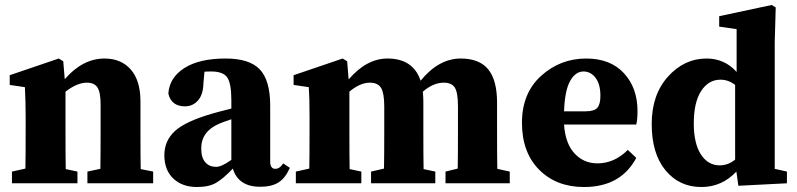

<svg xmlns="http://www.w3.org/2000/svg" viewBox="-20 -736 3202 771"><path d="M545 -57 595 -47V0H331V-47L383 -58Q384 -107 384 -210V-317Q384 -365 371.5 -384.5Q359 -404 329 -404Q290 -404 243 -368V-210Q243 -106 244 -57L291 -47V0H28V-47L82 -59Q83 -107 83 -210V-270Q83 -326 80 -386L19 -395V-434L216 -501L234 -490L240 -418Q312 -501 400 -501Q466 -501 505 -457Q544 -413 544 -329V-210Q544 -106 545 -57Z M909 -94V-257Q878 -247 862 -240Q788 -209 788 -140Q788 -102 805 -84Q820 -66 848 -66Q870 -66 909 -94ZM1117 -80 1144 -62Q1126 -21 1098.5 -3.5Q1071 14 1025 14Q937 14 915 -59Q877 -19 848 -2Q819 15 771 15Q712 15 676 -19Q640 -53 640 -113Q640 -170 681.5 -209Q723 -248 833 -280Q853 -286 909 -300V-334Q909 -401 892.5 -425Q876 -449 828 -449Q811 -449 801 -448L797 -403Q796 -356 775 -332.5Q754 -309 723 -309Q668 -309 656 -360Q660 -424 720 -462.5Q780 -501 886 -501Q982 -501 1023.5 -457Q1065 -413 1065 -312V-87Q1065 -58 1086 -58Q1101 -58 1113 -74Z M1977 -58 2027 -47V0H1769V-47L1818 -59Q1819 -107 1819 -210V-309Q1819 -364 1806.5 -384Q1794 -404 1762 -404Q1720 -404 1678 -368Q1680 -344 1680 -329V-210Q1680 -106 1681 -57L1728 -47V0H1470V-47L1522 -59Q1523 -107 1523 -210V-309Q1523 -361 1510.5 -382.5Q1498 -404 1465 -404Q1426 -404 1383 -368V-210Q1383 -106 1384 -57L1431 -47V0H1168V-47L1222 -59Q1223 -107 1223 -210V-270Q1223 -346 1220 -386L1159 -395V-434L1356 -501L1374 -490L1380 -417Q1452 -501 1536 -501Q1639 -501 1669 -412Q1742 -501 1830 -501Q1905 -501 1940.5 -457.5Q1976 -414 1976 -324V-210Q1976 -106 1977 -58Z M2245 -289H2331Q2366 -289 2378.5 -303Q2391 -317 2391 -351Q2391 -398 2371.5 -423.5Q2352 -449 2323 -449Q2291 -449 2269.5 -411Q2248 -373 2245 -289ZM2501 -134 2535 -102Q2473 15 2325 15Q2214 15 2145 -54.5Q2076 -124 2076 -243Q2076 -362 2153 -431.5Q2230 -501 2334 -501Q2431 -501 2485.5 -442Q2540 -383 2540 -290Q2540 -256 2535 -236H2245Q2250 -160 2287 -120Q2324 -80 2379 -80Q2447 -80 2501 -134Z M2932 -95V-395Q2905 -416 2873 -416Q2825 -416 2795.5 -370.5Q2766 -325 2766 -240Q2766 -160 2794.5 -116Q2823 -72 2870 -72Q2904 -72 2932 -95ZM3091 -58 3140 -47V0L2945 10L2937 -47Q2879 15 2796 15Q2708 15 2652.5 -52Q2597 -119 2597 -238Q2597 -356 2662.5 -428.5Q2728 -501 2817 -501Q2890 -501 2938 -447V-619L2868 -629V-671L3079 -716L3095 -706L3091 -566Z"/></svg>

Font: TypoPRO Source Serif Pro
Style: Bold
Weight: 700
Designer: Frank Grießhammer
Foundry: Adobe Systems Incorporated
Version: Version 1.017;PS 1.0;hotconv 1.0.79;makeotf.lib2.5.61930